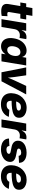

<svg xmlns="http://www.w3.org/2000/svg" viewBox="1699 -2408 721 4159"><g transform="rotate(90 2059.5 -328.5)"><path d="M402.3 -535.6 380.9 -408.2H33.2L54.2 -535.6ZM154.3 -669.4H323.7L241.2 -169.4Q237.3 -146.5 245.8 -136.2Q254.4 -126 279.3 -126Q289.1 -126 305.9 -127.4Q322.8 -128.9 330.6 -130.4L324.2 -4.4Q299.8 1.5 272.7 3.4Q245.6 5.4 220.2 5.4Q131.3 5.4 93.3 -33.7Q55.2 -72.8 67.9 -149.4Z M395 0 483.9 -535.6H648.4L632.3 -439H636.7Q660.2 -491.7 696.8 -516.4Q733.4 -541 780.8 -541Q793 -541 805.2 -540Q817.4 -539.1 827.6 -536.6L803.2 -391.6Q792.5 -394.5 772.9 -396.2Q753.4 -397.9 737.3 -397.9Q706.5 -397.9 680.2 -384.3Q653.8 -370.6 636 -345.7Q618.2 -320.8 612.3 -286.6L564.9 0Z M984.9 9.3Q921.9 9.3 877.4 -22.9Q833 -55.2 814.5 -117.2Q795.9 -179.2 810.5 -267.6Q825.7 -358.4 865.5 -419.9Q905.3 -481.4 960.4 -512.7Q1015.6 -543.9 1075.7 -543.9Q1115.7 -543.9 1143.3 -531.2Q1170.9 -518.6 1188 -497.3Q1205.1 -476.1 1212.4 -450.7H1215.8L1230 -535.6H1397.9L1309.1 0H1142.1L1156.2 -84.5H1151.9Q1136.2 -58.1 1111.8 -37.1Q1087.4 -16.1 1055.7 -3.4Q1023.9 9.3 984.9 9.3ZM1061.5 -124.5Q1094.2 -124.5 1120.4 -142.3Q1146.5 -160.2 1164.3 -192.4Q1182.1 -224.6 1189.5 -268.1Q1196.8 -312 1189.5 -344Q1182.1 -376 1161.6 -393.3Q1141.1 -410.6 1108.9 -410.6Q1076.7 -410.6 1051 -393.1Q1025.4 -375.5 1008.3 -343.5Q991.2 -311.5 983.9 -268.1Q976.6 -224.6 983.2 -192.1Q989.7 -159.7 1009.5 -142.1Q1029.3 -124.5 1061.5 -124.5Z M1545.9 0 1439.9 -535.6H1611.3L1648.4 -278.8Q1655.8 -226.6 1659.4 -172.9Q1663.1 -119.1 1666.5 -61H1631.8Q1654.3 -119.1 1675.5 -172.6Q1696.8 -226.1 1721.2 -278.8L1841.3 -535.6H2024.9L1740.7 0Z M2239.7 11.7Q2163.1 11.7 2107.7 -15.6Q2052.2 -43 2023.9 -95.5Q1995.6 -147.9 1999.5 -223.1Q2002 -290.5 2025.9 -348.9Q2049.8 -407.2 2091.8 -451.2Q2133.8 -495.1 2191.2 -520Q2248.5 -544.9 2317.4 -544.9Q2377.4 -544.9 2425.8 -526.1Q2474.1 -507.3 2502.4 -470.7Q2530.8 -434.1 2530.8 -381.3Q2530.8 -327.1 2498.5 -293.9Q2466.3 -260.7 2404.8 -244.1Q2343.3 -227.5 2255.6 -221.9Q2168 -216.3 2056.6 -216.3L2073.2 -315.4Q2168.5 -315.4 2228 -318.4Q2287.6 -321.3 2319.6 -327.9Q2351.6 -334.5 2363.5 -345.7Q2375.5 -356.9 2375.5 -373.5Q2375.5 -396 2355.7 -408.9Q2335.9 -421.9 2299.8 -421.9Q2256.3 -421.9 2229.7 -401.1Q2203.1 -380.4 2189 -348.4Q2174.8 -316.4 2169.7 -281.7Q2164.6 -247.1 2163.6 -218.8Q2162.1 -188 2168.7 -163.6Q2175.3 -139.2 2195.3 -125.2Q2215.3 -111.3 2252.9 -111.3Q2293 -111.3 2320.3 -127Q2347.7 -142.6 2357.9 -169.9L2511.2 -159.7Q2484.9 -83 2414.3 -35.6Q2343.8 11.7 2239.7 11.7Z M2567.4 0 2656.2 -535.6H2820.8L2804.7 -439H2809.1Q2832.5 -491.7 2869.1 -516.4Q2905.8 -541 2953.1 -541Q2965.3 -541 2977.5 -540Q2989.7 -539.1 3000 -536.6L2975.6 -391.6Q2964.8 -394.5 2945.3 -396.2Q2925.8 -397.9 2909.7 -397.9Q2878.9 -397.9 2852.5 -384.3Q2826.2 -370.6 2808.3 -345.7Q2790.5 -320.8 2784.7 -286.6L2737.3 0Z M3213.9 11.2Q3144 11.2 3092.3 -9.3Q3040.5 -29.8 3011.7 -67.6Q2982.9 -105.5 2981.4 -156.7Q2981.4 -158.2 2981.4 -159.7Q2981.4 -161.1 2981.4 -162.6L3142.1 -171.9Q3144.5 -138.7 3162.8 -122.8Q3181.2 -106.9 3221.7 -106.9Q3244.1 -106.9 3264.6 -113Q3285.2 -119.1 3298.3 -130.6Q3311.5 -142.1 3312.5 -159.2Q3313 -174.3 3300.5 -184.3Q3288.1 -194.3 3259.3 -199.7L3167.5 -217.8Q3097.7 -231.4 3062 -268.3Q3026.4 -305.2 3028.3 -359.4Q3029.3 -418.5 3064.2 -459.7Q3099.1 -501 3157.2 -522.5Q3215.3 -543.9 3285.6 -543.9Q3388.2 -543.9 3445.8 -502.9Q3503.4 -461.9 3506.3 -393.1Q3506.8 -390.1 3506.8 -386.7Q3506.8 -383.3 3506.3 -379.9L3354.5 -371.6Q3353.5 -399.4 3336.2 -413.3Q3318.8 -427.2 3285.2 -427.2Q3264.6 -427.2 3244.9 -421.1Q3225.1 -415 3212.2 -403.3Q3199.2 -391.6 3198.7 -374Q3197.8 -359.9 3208.3 -350.1Q3218.8 -340.3 3245.6 -335L3346.7 -315.4Q3418.5 -301.8 3453.6 -268.8Q3488.8 -235.8 3487.3 -182.6Q3486.3 -137.7 3464.1 -101.8Q3441.9 -65.9 3404.1 -40.5Q3366.2 -15.1 3317.1 -2Q3268.1 11.2 3213.9 11.2Z M3799.8 11.7Q3723.1 11.7 3667.7 -15.6Q3612.3 -43 3584 -95.5Q3555.7 -147.9 3559.6 -223.1Q3562 -290.5 3585.9 -348.9Q3609.9 -407.2 3651.9 -451.2Q3693.8 -495.1 3751.2 -520Q3808.6 -544.9 3877.4 -544.9Q3937.5 -544.9 3985.8 -526.1Q4034.2 -507.3 4062.5 -470.7Q4090.8 -434.1 4090.8 -381.3Q4090.8 -327.1 4058.6 -293.9Q4026.4 -260.7 3964.8 -244.1Q3903.3 -227.5 3815.7 -221.9Q3728 -216.3 3616.7 -216.3L3633.3 -315.4Q3728.5 -315.4 3788.1 -318.4Q3847.7 -321.3 3879.6 -327.9Q3911.6 -334.5 3923.6 -345.7Q3935.5 -356.9 3935.5 -373.5Q3935.5 -396 3915.8 -408.9Q3896 -421.9 3859.9 -421.9Q3816.4 -421.9 3789.8 -401.1Q3763.2 -380.4 3749 -348.4Q3734.9 -316.4 3729.7 -281.7Q3724.6 -247.1 3723.6 -218.8Q3722.2 -188 3728.8 -163.6Q3735.4 -139.2 3755.4 -125.2Q3775.4 -111.3 3813 -111.3Q3853 -111.3 3880.4 -127Q3907.7 -142.6 3918 -169.9L4071.3 -159.7Q4044.9 -83 3974.4 -35.6Q3903.8 11.7 3799.8 11.7Z"/></g></svg>

Font: Inter 20pt ExtraBold
Style: Italic
Weight: 800
Italic angle: -9.3988°
Version: Version 4.001;git-66647c0bb